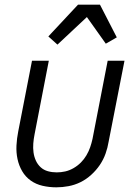

<svg xmlns="http://www.w3.org/2000/svg" viewBox="-20 -790 590 822"><path d="M221 12Q191 12 162.5 5.5Q134 -1 111.5 -17Q89 -33 75 -57Q61 -81 55 -109Q49 -137 50.5 -167Q52 -197 58 -227L117 -530H189L128 -215Q124 -195 122.5 -175.5Q121 -156 123.5 -137.5Q126 -119 133.5 -102.5Q141 -86 154 -74Q167 -62 185 -57Q203 -52 223 -52Q241 -52 259 -56Q277 -60 294.5 -70Q312 -80 326 -94Q340 -108 350 -125Q360 -142 366 -159.5Q372 -177 376 -195L441 -530H513L445 -183Q441 -158 432 -132.5Q423 -107 407.5 -84Q392 -61 370.5 -41.5Q349 -22 324.5 -10Q300 2 273.5 7Q247 12 221 12ZM226 -599 187 -634 314 -770H408L480 -630L433 -603L352 -717Z"/></svg>

Font: Lode
Style: Italic
Weight: 400
Italic angle: -11°
Monospace: yes
Designer: Belleve Invis
Foundry: Belleve Invis
Version: Version 29.2.0; ttfautohint (v1.8.3)